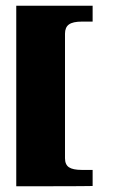

<svg xmlns="http://www.w3.org/2000/svg" viewBox="-20 -554 397 672"><path d="M207.5 -0.2Q207.5 22.1 221.3 31.4Q235.1 40.7 266.2 40.7H304.2V97Q301.7 97 281.7 97.3Q261.7 97.7 232.4 97.7Q203.1 97.7 170.2 97.8Q137.3 98 108 98Q78.7 98 59 98Q39.4 98 36.9 98V-534H304.2V-478.4H266.2Q235.1 -478.4 221.3 -468.4Q207.5 -458.5 207.5 -436.2Z"/></svg>

Font: Genos Thin
Style: Regular
Weight: 100
Designer: Robert E. Leuschke
Foundry: Robert E. Leuschke
Version: Version 1.010